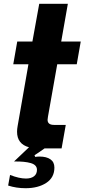

<svg xmlns="http://www.w3.org/2000/svg" viewBox="-20 -783 446 1013"><path d="M282 -444 233 -167Q231 -157 231 -151Q231 -124 265 -124H327L305 0H215Q180 25 162 36L166 45Q175 43 189 43Q225 43 246 57.5Q267 72 267 101Q267 154 224 182Q181 210 115 210Q66 210 23 196L33 140Q81 159 117 159Q144 159 159.5 147Q175 135 175 113Q175 87 142.5 77.5Q110 68 54 69L133 -6Q70 -23 70 -88Q70 -102 73 -118L130 -444H50L71 -564H151L187 -763H338L303 -564H406L385 -444Z"/></svg>

Font: Open Sauce Sans ExBold Italic
Style: Regular
Weight: 800
Italic angle: -10°
Designer: Alfredo Marco Pradil
Foundry: Creative Sauce Fz LLC
Version: Version 1.477